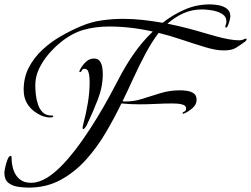

<svg xmlns="http://www.w3.org/2000/svg" viewBox="-28 -785 1145 876"><path d="M103 71Q79 71 53 67Q27 63 9.5 48.5Q-8 34 -8 3Q-8 -4 -4 -22.5Q0 -41 6.5 -57.5Q13 -74 21 -74Q24 -74 24.5 -69.5Q25 -65 25 -63Q25 -35 33.5 -9.5Q42 16 61.5 32.5Q81 49 113 49Q118 49 124 48.5Q130 48 135 47Q170 40 207 12Q244 -16 280.5 -58.5Q317 -101 351.5 -150.5Q386 -200 416.5 -250.5Q447 -301 471 -345Q495 -389 511 -420Q542 -481 581 -537.5Q620 -594 669 -641Q569 -664 470 -664Q407 -664 354 -649Q301 -634 250 -593Q221 -570 194 -538.5Q167 -507 150 -471Q133 -435 133 -395Q133 -377 135.5 -353.5Q138 -330 145.5 -308Q153 -286 167.5 -272Q182 -258 207 -258Q209 -258 212 -257.5Q215 -257 215 -254Q215 -251 209.5 -250Q204 -249 201 -249Q180 -249 158 -259Q121 -276 100.5 -305.5Q80 -335 80 -375Q80 -432 103.5 -477Q127 -522 165 -557.5Q203 -593 250 -620Q297 -647 343 -666Q387 -685 436 -692Q485 -699 533 -699Q579 -699 624 -694Q669 -689 714 -681Q761 -718 815 -741.5Q869 -765 930 -765Q948 -765 970 -761Q992 -757 1007.5 -745Q1023 -733 1023 -710Q1023 -706 1020 -693.5Q1017 -681 1012.5 -670Q1008 -659 1003 -659Q1000 -659 1000 -662Q1000 -668 1002.5 -673.5Q1005 -679 1005 -686Q1005 -710 984.5 -722Q964 -734 938 -738Q912 -742 894 -742Q848 -742 809 -724.5Q770 -707 736 -677Q781 -668 825.5 -656.5Q870 -645 913 -632Q933 -626 960.5 -618.5Q988 -611 1015.5 -606Q1043 -601 1063 -601Q1075 -601 1083 -605Q1091 -609 1095 -609Q1097 -609 1097 -606Q1097 -602 1094.5 -599.5Q1092 -597 1090 -595Q1064 -576 1046 -565.5Q1028 -555 993 -555Q973 -555 952 -559Q931 -563 911 -569Q858 -585 804.5 -603Q751 -621 696 -635Q665 -595 635.5 -539.5Q606 -484 580 -427Q554 -370 531 -323L540 -322Q581 -321 621 -334Q661 -347 704 -360Q747 -373 793 -373Q808 -373 825.5 -370.5Q843 -368 856 -359Q869 -350 869 -330Q869 -308 850.5 -292Q832 -276 814 -268Q810 -266 808 -266Q805 -266 805 -268Q805 -273 813 -276Q821 -279 821 -290Q821 -302 809 -306.5Q797 -311 782.5 -312Q768 -313 760 -313Q723 -313 684.5 -311Q646 -309 608 -309Q588 -309 567.5 -310Q547 -311 526 -313Q495 -249 455.5 -181.5Q416 -114 365 -57Q314 0 249 35.5Q184 71 103 71ZM352 -196Q350 -196 349.5 -198Q349 -200 349 -201Q349 -207 350.5 -212.5Q352 -218 353 -223Q365 -268 373 -316.5Q381 -365 381 -411Q381 -419 380 -433Q379 -447 374.5 -459Q370 -471 358 -471Q348 -471 345 -463.5Q342 -456 337 -456Q334 -456 334 -459Q334 -461 336 -465Q345 -484 362 -501Q379 -518 401 -518Q419 -518 427.5 -506Q436 -494 438.5 -477.5Q441 -461 441 -447Q441 -389 418 -330Q395 -271 370 -219Q369 -215 362.5 -205.5Q356 -196 352 -196Z"/></svg>

Font: My Soul
Style: Regular
Weight: 400
Designer: Robert E. Leuschke
Foundry: Robert E. Leuschke
Version: Version 1.010; ttfautohint (v1.8.4.7-5d5b)